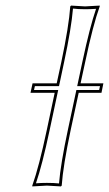

<svg xmlns="http://www.w3.org/2000/svg" viewBox="-20 -668 392 691"><path d="M352.1 -368.2 345.2 -334H263.2L234.4 -200.2Q207 -70.8 202.1 0L199.2 2.9Q197.3 2.9 148.9 0Q148.9 0 96.2 2.9V0Q120.6 -68.8 148.4 -200.2L176.8 -334H89.8L97.2 -368.2H184.1L200.7 -444.8Q228 -574.2 232.9 -645L235.8 -647.9Q237.8 -647.9 286.1 -645Q286.1 -645 338.9 -647.9V-645Q314.5 -577.6 286.6 -444.8L270 -368.2ZM339.8 -357.9H257.8L276.9 -447.3Q303.2 -570.8 325.7 -636.2Q307.1 -634.8 286.1 -634.8Q260.7 -634.8 242.7 -637.2Q236.8 -566.4 210.4 -442.9L192.4 -357.9H105.5L102.5 -344.2H189.5L158.2 -197.8Q132.3 -75.2 109.4 -8.3Q127.9 -9.8 148.9 -9.8Q174.3 -9.8 192.4 -7.8Q198.2 -78.6 224.6 -202.1L254.9 -344.2H336.9Z"/></svg>

Font: Linux Biolinum Outline O
Style: Italic
Weight: 400
Italic angle: -12°
Designer: Philipp H. Poll
Foundry: Philipp H. Poll
Version: Version 0.6.2